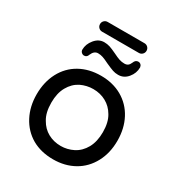

<svg xmlns="http://www.w3.org/2000/svg" viewBox="-185 -900 963 1034"><g transform="rotate(30 297.0 -383.0)"><path d="M152.3 -747.1Q152.3 -759.8 161.1 -768.6Q169.9 -777.3 182.6 -777.3H411.1Q423.8 -777.3 432.6 -768.6Q441.4 -759.8 441.4 -747.1Q441.4 -734.4 432.6 -725.6Q423.8 -716.8 411.1 -716.8H182.6Q169.9 -716.8 161.1 -725.6Q152.3 -734.4 152.3 -747.1ZM138.7 -580.1Q138.7 -614.3 163.1 -644Q187.5 -673.8 221.7 -673.8Q240.2 -673.8 256.8 -668.5Q273.4 -663.1 299.8 -650.4Q325.2 -637.7 340.3 -632.8Q355.5 -627.9 372.1 -627.9Q384.8 -627.9 393.1 -633.8Q401.4 -639.6 407.2 -653.3Q415 -674.8 432.6 -674.8Q442.4 -674.8 448.7 -668.5Q455.1 -662.1 456.1 -652.3Q456.1 -616.2 432.1 -587.4Q408.2 -558.6 373 -558.6Q354.5 -558.6 338.9 -564Q323.2 -569.3 293 -583Q267.6 -595.7 252.9 -600.6Q238.3 -605.5 222.7 -605.5Q198.2 -605.5 185.5 -575.2Q179.7 -556.6 162.1 -556.6Q153.3 -556.6 146 -563.5Q138.7 -570.3 138.7 -580.1ZM165 -21.5Q108.4 -54.7 77.1 -114.3Q45.9 -173.8 45.9 -249Q45.9 -325.2 77.1 -384.8Q108.4 -444.3 165.5 -476.6Q222.7 -508.8 296.9 -508.8Q371.1 -508.8 427.7 -476.6Q485.4 -443.4 516.6 -384.3Q547.9 -325.2 547.9 -249Q547.9 -172.9 516.6 -114.3Q484.4 -53.7 427.2 -21.5Q370.1 10.7 296.9 10.7Q221.7 10.7 165 -21.5ZM374 -90.8Q412.1 -110.4 434.6 -150.9Q457 -191.4 457 -250Q457 -311.5 433.6 -349.6Q412.1 -386.7 376.5 -406.2Q340.8 -425.8 296.9 -425.8Q256.8 -425.8 219.7 -408.2Q181.6 -388.7 159.2 -348.6Q136.7 -308.6 136.7 -250Q136.7 -187.5 160.2 -149.4Q181.6 -111.3 217.3 -91.8Q252.9 -72.3 296.9 -72.3Q336.9 -72.3 374 -90.8Z"/></g></svg>

Font: FakePearl
Style: Regular
Weight: 400
Version: Version 1.2